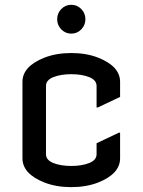

<svg xmlns="http://www.w3.org/2000/svg" viewBox="-20 -767 592 797"><path d="M478.5 -216.3V-109.9Q478.5 -45.4 387.2 -9.3Q337.9 9.8 275.9 9.8Q213.9 9.8 164.6 -9.3Q73.2 -45.4 73.2 -109.9V-427.2Q73.2 -491.7 164.6 -527.8Q213.9 -546.9 275.9 -546.9Q337.9 -546.9 387.2 -527.8Q478.5 -491.7 478.5 -427.2V-364.7L385.7 -320.8H380.9V-410.2Q380.9 -434.6 350.3 -446.8Q319.8 -459 275.9 -459Q231.9 -459 201.4 -446.8Q170.9 -434.6 170.9 -410.2V-127Q170.9 -102.5 201.4 -90.3Q231.9 -78.1 275.9 -78.1Q319.8 -78.1 350.3 -90.3Q380.9 -102.5 380.9 -127V-172.4L473.6 -216.3ZM234.4 -645Q217.3 -662.6 217.3 -687.3Q217.3 -711.9 234.4 -729.5Q251.5 -747.1 275.9 -747.1Q300.3 -747.1 317.4 -729.5Q334.5 -711.9 334.5 -687.3Q334.5 -662.6 317.4 -645Q300.3 -627.4 275.9 -627.4Q251.5 -627.4 234.4 -645Z"/></svg>

Font: Nova Flat
Style: Book
Weight: 400
Version: Version 2.000